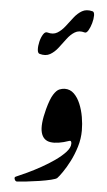

<svg xmlns="http://www.w3.org/2000/svg" viewBox="-60 -929 540 972"><g transform="rotate(5 210.0 -443.5)"><path d="M265.1 -484.4Q292.5 -484.4 312 -465.3Q331.5 -446.3 344.2 -415.8Q356.9 -385.3 363 -349.9Q369.1 -314.5 369.1 -281.2Q369.1 -239.3 356.7 -198.5Q344.2 -157.7 326.4 -123Q308.6 -88.4 291.7 -64.2Q274.9 -40 266.1 -31.2Q260.7 -25.9 235.6 -19.8Q210.4 -13.7 177.2 -8.5Q144 -3.4 113 0Q82 3.4 64.5 4.4Q56.6 4.9 52.2 -5.6Q47.9 -16.1 55.7 -19.5Q78.1 -28.8 111.8 -44.7Q145.5 -60.5 181.9 -80.8Q218.3 -101.1 250 -123.5Q281.7 -146 301.8 -168.2Q321.8 -190.4 321.8 -210.4Q321.8 -227.5 310.1 -223.6Q252.9 -203.6 215.8 -209Q178.7 -214.4 168.2 -253.4Q157.7 -292.5 179.2 -373.5Q193.4 -426.3 208.3 -449.5Q223.1 -472.7 237.5 -478.5Q252 -484.4 265.1 -484.4ZM339.8 -777.3Q311 -785.6 289.8 -772.7Q268.6 -759.8 251.2 -736.3Q233.9 -712.9 215.8 -689.5Q197.8 -666 175.5 -653.3Q153.3 -640.6 122.1 -649.4Q112.3 -652.3 111.3 -670.7Q110.4 -689 115.7 -711.2Q121.1 -733.4 130.9 -748.8Q140.6 -764.2 152.3 -760.7Q181.6 -752.4 202.6 -765.1Q223.6 -777.8 241.2 -800.5Q258.8 -823.2 276.6 -846.4Q294.4 -869.6 316.7 -882.6Q338.9 -895.5 370.1 -887.7Q379.9 -885.3 379.9 -867.2Q379.9 -849.1 373.8 -827.4Q367.7 -805.7 358.4 -790Q349.1 -774.4 339.8 -777.3Z"/></g></svg>

Font: Awami Nastaliq
Style: Regular
Weight: 400
Designer: Peter Martin, SIL International
Foundry: SIL International
Version: Version 3.100